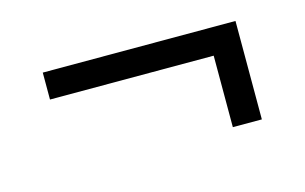

<svg xmlns="http://www.w3.org/2000/svg" viewBox="-41 -422 568 358"><g transform="rotate(-15 243.0 -243.0)"><path d="M57 -286V-338H429V-148H373V-286Z"/></g></svg>

Font: Bricolage Grotesque 48pt ExtraLight
Style: Regular
Weight: 200
Designer: Mathieu Triay
Foundry: Atelier Triay
Version: Version 1.000; ttfautohint (v1.8.4.7-5d5b);gftools[0.9.32]